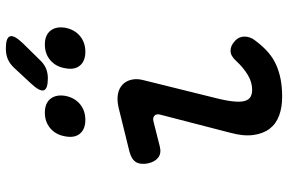

<svg xmlns="http://www.w3.org/2000/svg" viewBox="-180 -770 961 640"><g transform="rotate(-90 300.0 -450.5)"><path d="M132 -398Q109 -392 94.5 -403Q80 -414 75 -437Q70 -462 79 -477Q88 -492 114 -499L260 -535Q286 -541 305.5 -537.5Q325 -534 337.5 -522Q350 -510 354 -491.5Q358 -473 352 -451L294 -217Q284 -178 281.5 -153Q279 -128 283 -114.5Q287 -101 296.5 -95.5Q306 -90 320 -90Q346 -90 370.5 -105Q395 -120 416 -143Q433 -162 450 -162Q467 -162 481 -149Q497 -136 497.5 -116Q498 -96 483 -78Q465 -54 445.5 -37Q426 -20 403.5 -10Q381 0 355 5Q329 10 297 10Q262 10 234.5 0Q207 -10 190.5 -31.5Q174 -53 169.5 -86Q165 -119 177 -163L237 -395Q241 -409 234 -415.5Q227 -422 215 -419ZM359 -771Q323 -771 318.5 -784.5Q314 -798 341 -827L392 -882Q407 -898 422.5 -904.5Q438 -911 458 -911Q494 -911 498.5 -897Q503 -883 475 -854L420 -798Q407 -784 392 -777.5Q377 -771 359 -771ZM447 -646Q416 -646 401 -664Q386 -682 392 -713Q397 -744 418.5 -762.5Q440 -781 471 -781Q502 -781 517 -762.5Q532 -744 527 -713Q521 -682 499.5 -664Q478 -646 447 -646ZM220 -646Q189 -646 174 -664Q159 -682 165 -713Q170 -744 191.5 -762.5Q213 -781 244 -781Q275 -781 290 -762.5Q305 -744 300 -713Q294 -682 272.5 -664Q251 -646 220 -646Z"/></g></svg>

Font: Maple Mono NL Medium
Style: Italic
Weight: 500
Italic angle: -10°
Monospace: yes
Designer: subframe7536
Version: Version 7.000